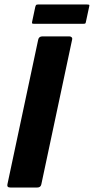

<svg xmlns="http://www.w3.org/2000/svg" viewBox="-20 -835 418 855"><path d="M164 -14Q161 0 146 0H26Q10 0 13 -14L150 -658Q153 -673 169 -673H289Q295 -673 299 -669Q303 -665 301 -658ZM362 -735Q361 -731 359 -730Q357 -729 348 -729H132Q124 -729 123 -731Q122 -733 123 -738L137 -804Q139 -811 141 -813Q143 -815 150 -815H367Q375 -815 377 -813.5Q379 -812 377 -805Z"/></svg>

Font: Glory Thin ExtraBold
Style: Italic
Weight: 800
Italic angle: -12°
Version: Version 1.011